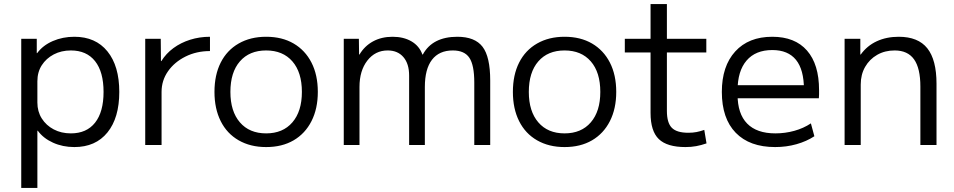

<svg xmlns="http://www.w3.org/2000/svg" viewBox="-20 -710 4673 940"><path d="M344 -530Q448 -530 506 -458.5Q564 -387 564 -260Q564 -133 506 -61.5Q448 10 344 10Q287 10 239.5 -11.5Q192 -33 165 -70H163V210H84V-520H160V-450H162Q190 -488 238.5 -509Q287 -530 344 -530ZM327 -463Q280 -463 243 -443.5Q206 -424 184.5 -390.5Q163 -357 163 -312V-208Q163 -164 184.5 -130Q206 -96 243 -76.5Q280 -57 327 -57Q404 -57 445.5 -109.5Q487 -162 487 -260Q487 -358 445.5 -410.5Q404 -463 327 -463Z M691 0V-520H767L768 -411H770Q793 -448 829 -474.5Q865 -501 911 -515.5Q957 -530 1008 -530V-460Q942 -460 888 -433Q834 -406 802.5 -361Q771 -316 771 -260V0Z M1283 10Q1206 10 1148.5 -23Q1091 -56 1060.5 -117Q1030 -178 1030 -260Q1030 -343 1060.5 -403.5Q1091 -464 1148.5 -497Q1206 -530 1283 -530Q1361 -530 1417.5 -497Q1474 -464 1505 -403.5Q1536 -343 1536 -260Q1536 -178 1505 -117Q1474 -56 1417.5 -23Q1361 10 1283 10ZM1283 -57Q1365 -57 1411.5 -111Q1458 -165 1458 -260Q1458 -356 1411.5 -409.5Q1365 -463 1283 -463Q1201 -463 1154.5 -409.5Q1108 -356 1108 -260Q1108 -165 1154.5 -111Q1201 -57 1283 -57Z M1663 0V-520H1737L1738 -443H1740Q1765 -485 1806.5 -507.5Q1848 -530 1902 -530Q1956 -530 1994.5 -507.5Q2033 -485 2048 -443H2050Q2074 -487 2116.5 -508.5Q2159 -530 2219 -530Q2305 -530 2342.5 -481Q2380 -432 2380 -316V0H2302V-306Q2302 -391 2278 -427Q2254 -463 2197 -463Q2130 -463 2095 -417.5Q2060 -372 2060 -284V0H1983V-340Q1983 -398 1955 -430.5Q1927 -463 1878 -463Q1817 -463 1778.5 -413.5Q1740 -364 1740 -284V0Z M2744 10Q2667 10 2609.5 -23Q2552 -56 2521.5 -117Q2491 -178 2491 -260Q2491 -343 2521.5 -403.5Q2552 -464 2609.5 -497Q2667 -530 2744 -530Q2822 -530 2878.5 -497Q2935 -464 2966 -403.5Q2997 -343 2997 -260Q2997 -178 2966 -117Q2935 -56 2878.5 -23Q2822 10 2744 10ZM2744 -57Q2826 -57 2872.5 -111Q2919 -165 2919 -260Q2919 -356 2872.5 -409.5Q2826 -463 2744 -463Q2662 -463 2615.5 -409.5Q2569 -356 2569 -260Q2569 -165 2615.5 -111Q2662 -57 2744 -57Z M3336 10Q3246 10 3205.5 -29Q3165 -68 3165 -157V-453H3039V-520H3165V-690H3245V-520H3438V-453H3245V-167Q3245 -109 3269 -84.5Q3293 -60 3350 -60Q3372 -60 3390 -63.5Q3408 -67 3428 -74L3439 -8Q3413 1 3388.5 5.5Q3364 10 3336 10Z M3775 10Q3650 10 3582 -60Q3514 -130 3514 -260Q3514 -386 3579.5 -458Q3645 -530 3761 -530Q3872 -530 3931 -462.5Q3990 -395 3990 -269Q3990 -259 3990 -248Q3990 -237 3989 -229H3557V-293H3931L3916 -272Q3916 -369 3877 -417Q3838 -465 3761 -465Q3679 -465 3635 -413.5Q3591 -362 3591 -267V-247Q3591 -153 3638 -105Q3685 -57 3776 -57Q3824 -57 3869 -69.5Q3914 -82 3950 -106L3967 -43Q3929 -18 3879.5 -4Q3830 10 3775 10Z M4115 0V-520H4192V-443H4194Q4225 -486 4272.5 -508Q4320 -530 4380 -530Q4475 -530 4520 -473.5Q4565 -417 4565 -300V0H4486V-286Q4486 -376 4455 -419.5Q4424 -463 4360 -463Q4312 -463 4274.5 -441.5Q4237 -420 4215.5 -382.5Q4194 -345 4194 -296V0Z"/></svg>

Font: M PLUS 2 Thin
Style: Regular
Weight: 400
Version: Version 1.001